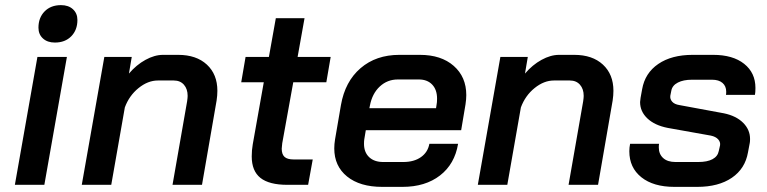

<svg xmlns="http://www.w3.org/2000/svg" viewBox="-20 -721 2994 749"><path d="M130 -613Q130 -652 154 -676.5Q178 -701 218 -701Q247 -701 264.5 -685Q282 -669 282 -643Q282 -604 258 -579.5Q234 -555 194 -555Q165 -555 147.5 -571Q130 -587 130 -613ZM126 -499H241L153 0H38Z M387 -499H494L483 -434Q512 -468 547.5 -487.5Q583 -507 616 -507H675Q746 -507 787 -469Q828 -431 828 -367Q828 -349 825 -329L768 0H653L710 -326Q712 -340 712 -347Q712 -374 697.5 -390.5Q683 -407 658 -407H596Q557 -407 520.5 -377.5Q484 -348 467 -302L414 0H299Z M962 -111Q962 -135 966 -158L1009 -400H921L938 -499H1029L1056 -650H1168L1141 -499H1270L1253 -400H1124L1081 -162Q1079 -146 1079 -141Q1079 -119 1090 -109Q1101 -99 1125 -99H1200L1182 0H1101Q1030 0 996 -27Q962 -54 962 -111Z M1284 -142Q1284 -159 1287 -177L1310 -311Q1326 -403 1386.5 -455Q1447 -507 1538 -507H1618Q1701 -507 1750 -464Q1799 -421 1799 -350Q1799 -334 1796 -314L1779 -213H1407L1401 -177Q1400 -171 1400 -160Q1400 -127 1420 -108Q1440 -89 1475 -89H1553Q1595 -89 1622 -108Q1649 -127 1655 -160H1767Q1754 -81 1696.5 -36.5Q1639 8 1550 8H1471Q1384 8 1334 -32.5Q1284 -73 1284 -142ZM1681 -299 1683 -312Q1685 -321 1685 -336Q1685 -371 1666 -391Q1647 -411 1614 -411H1532Q1491 -411 1461.5 -383.5Q1432 -356 1423 -309L1421 -299Z M1932 -499H2039L2028 -434Q2057 -468 2092.5 -487.5Q2128 -507 2161 -507H2220Q2291 -507 2332 -469Q2373 -431 2373 -367Q2373 -349 2370 -329L2313 0H2198L2255 -326Q2257 -340 2257 -347Q2257 -374 2242.5 -390.5Q2228 -407 2203 -407H2141Q2102 -407 2065.5 -377.5Q2029 -348 2012 -302L1959 0H1844Z M2435 -131Q2435 -145 2438 -160H2551Q2550 -155 2550 -146Q2550 -120 2567 -104.5Q2584 -89 2615 -89H2704Q2739 -89 2759.5 -100Q2780 -111 2784 -132L2789 -154Q2791 -167 2781.5 -177.5Q2772 -188 2753 -192L2585 -222Q2534 -232 2505.5 -259Q2477 -286 2477 -323Q2477 -328 2479 -340L2485 -373Q2496 -436 2548 -471.5Q2600 -507 2682 -507H2762Q2839 -507 2883 -472Q2927 -437 2927 -378Q2927 -360 2925 -351H2812Q2813 -355 2813 -363Q2813 -385 2798.5 -397.5Q2784 -410 2758 -410H2679Q2646 -410 2624.5 -399Q2603 -388 2599 -368L2595 -348Q2593 -335 2602 -324.5Q2611 -314 2631 -311L2804 -279Q2852 -269 2879 -242Q2906 -215 2906 -179Q2906 -169 2905 -164L2898 -127Q2887 -63 2835 -27.5Q2783 8 2700 8H2611Q2529 8 2482 -29.5Q2435 -67 2435 -131Z"/></svg>

Font: Bai Jamjuree SemiBold
Style: Italic
Weight: 600
Italic angle: -10°
Version: Version 1.000; ttfautohint (v1.6)